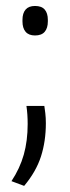

<svg xmlns="http://www.w3.org/2000/svg" viewBox="-20 -474 228 628"><path d="M125 -127.5Q126.5 -119 128.2 -103.8Q130 -88.5 130 -71Q130 -12 114 37.8Q98 87.5 59 134L17.5 118.5Q45 77 57.8 31.8Q70.5 -13.5 70.5 -68.5Q70.5 -84 69.5 -98.8Q68.5 -113.5 66.5 -127.5ZM94.5 -358Q74 -358 63.8 -370Q53.5 -382 53.5 -404V-409Q53.5 -431 63.8 -442.8Q74 -454.5 94.5 -454.5Q116 -454.5 126.2 -442.8Q136.5 -431 136.5 -409V-404Q136.5 -382 126.2 -370Q116 -358 94.5 -358Z"/></svg>

Font: Anek Bangla Light
Style: Regular
Weight: 300
Designer: Sulekha Rajkumar (Bangla), Yesha Goshar (Latin)
Foundry: Ek Type
Version: Version 1.003